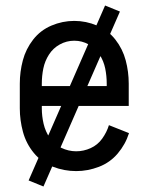

<svg xmlns="http://www.w3.org/2000/svg" viewBox="-20 -614 540 698"><path d="M257 8Q213 8 172 -8Q131 -24 103 -58Q75 -92 63.5 -134.5Q52 -177 52 -220V-310Q52 -353 63 -394.5Q74 -436 100.5 -470Q127 -504 167 -521Q207 -538 250 -538Q293 -538 333 -521Q373 -504 399.5 -470Q426 -436 437 -394.5Q448 -353 448 -310V-229H132V-220Q132 -192 138.5 -164Q145 -136 161 -112.5Q177 -89 203 -76.5Q229 -64 257 -64Q284 -64 309.5 -75.5Q335 -87 351.5 -110Q368 -133 376 -159L449 -130Q436 -89 408 -56Q380 -23 339.5 -7.5Q299 8 257 8ZM132 -301H368V-310Q368 -338 362.5 -365Q357 -392 342 -415.5Q327 -439 302.5 -452.5Q278 -466 250 -466Q222 -466 197.5 -452.5Q173 -439 158 -415.5Q143 -392 137.5 -365Q132 -338 132 -310ZM138 64 84 42 362 -594 416 -572Z"/></svg>

Font: Iosevka SS01
Style: Regular
Weight: 400
Monospace: yes
Designer: Belleve Invis
Foundry: Belleve Invis
Version: 2.3.3; ttfautohint (v1.8.3)